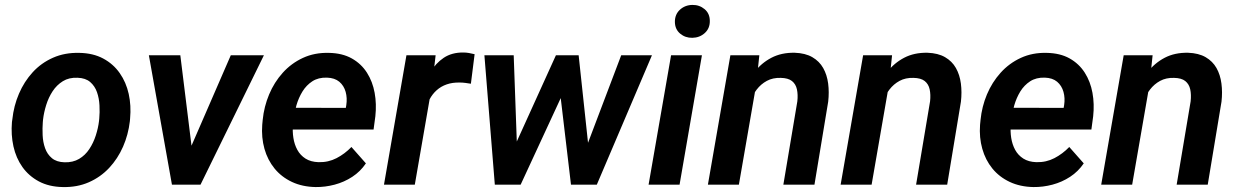

<svg xmlns="http://www.w3.org/2000/svg" viewBox="-20 -754 5056 784"><path d="M28.8 -255.9 30.3 -266.1Q36.1 -321.8 57.4 -371.3Q78.6 -420.9 113.5 -459Q148.4 -497.1 196.5 -518.3Q244.6 -539.6 303.7 -538.1Q360.4 -537.1 401.6 -514.9Q442.9 -492.7 469 -455.3Q495.1 -418 505.6 -370.4Q516.1 -322.8 511.2 -270L510.3 -259.3Q503.9 -204.1 482.4 -155Q460.9 -106 425.8 -68.4Q390.6 -30.8 342.8 -9.8Q294.9 11.2 236.3 9.8Q180.2 8.8 138.9 -13.2Q97.7 -35.2 71.5 -72Q45.4 -108.9 34.9 -156.2Q24.4 -203.6 28.8 -255.9ZM155.8 -266.1 154.8 -255.4Q152.8 -230.5 154.1 -202.1Q155.3 -173.8 164.1 -148.9Q172.9 -124 191.9 -108.2Q210.9 -92.3 243.2 -91.3Q277.8 -90.3 303 -105.2Q328.1 -120.1 344.7 -145.3Q361.3 -170.4 371.1 -200.7Q380.9 -231 384.3 -259.8L385.3 -270Q387.7 -294.9 386.2 -323.7Q384.8 -352.5 376 -377.7Q367.2 -402.8 348.1 -419.2Q329.1 -435.5 296.4 -436.5Q261.7 -438 236.6 -422.4Q211.4 -406.7 194.8 -381.3Q178.2 -356 168.7 -325.4Q159.2 -294.9 155.8 -266.1Z M737.8 -103.5 922.4 -528.3H1057.6L798.8 0H716.3ZM716.3 -528.3 770.5 -90.3 760.3 0H682.1L587.9 -528.3Z M1268.6 9.8Q1214.4 8.8 1171.9 -11.2Q1129.4 -31.2 1101.1 -65.9Q1072.8 -100.6 1059.8 -146.5Q1046.9 -192.4 1050.8 -244.6L1052.7 -264.6Q1058.1 -318.8 1078.9 -368.4Q1099.6 -418 1134.5 -456.8Q1169.4 -495.6 1217 -517.6Q1264.6 -539.6 1322.8 -538.1Q1377.9 -537.1 1416.5 -515.4Q1455.1 -493.7 1478.3 -457.3Q1501.5 -420.9 1509.8 -375Q1518.1 -329.1 1512.7 -279.3L1505.4 -225.1H1103L1117.2 -314L1392.1 -313.5L1394 -324.7Q1398.4 -353.5 1391.4 -378.9Q1384.3 -404.3 1365.5 -420.2Q1346.7 -436 1314.9 -437Q1279.8 -438 1255.4 -422.1Q1231 -406.2 1215.1 -380.4Q1199.2 -354.5 1190.4 -324Q1181.6 -293.5 1178.2 -264.6L1176.3 -245.1Q1173.8 -217.8 1178 -190.9Q1182.1 -164.1 1194.1 -142.1Q1206.1 -120.1 1227.5 -106.4Q1249 -92.8 1280.8 -91.8Q1320.8 -90.8 1354.2 -108.2Q1387.7 -125.5 1415 -153.8L1474.1 -86.9Q1451.7 -53.7 1418.5 -32Q1385.3 -10.3 1346.4 0Q1307.6 10.3 1268.6 9.8Z M1745.6 -414.1 1673.8 0H1547.9L1639.6 -528.3H1758.8ZM1918 -532.7 1902.8 -412.1Q1891.6 -414.1 1879.9 -415.5Q1868.2 -417 1856.4 -417Q1827.1 -417.5 1804 -409.4Q1780.8 -401.4 1763.2 -385.7Q1745.6 -370.1 1733.9 -347.9Q1722.2 -325.7 1715.8 -298.3L1688.5 -301.8Q1693.4 -339.8 1705.1 -381.6Q1716.8 -423.3 1737.8 -459.5Q1758.8 -495.6 1791.7 -517.8Q1824.7 -540 1871.6 -539.6Q1883.3 -539.6 1894.8 -537.6Q1906.2 -535.6 1918 -532.7Z M2070.8 -133.3 2250 -528.3H2334L2283.7 -383.8L2106 0H2033.7ZM2077.6 -528.3 2092.3 -119.1 2078.1 0H2000.5L1958 -528.3ZM2368.7 -138.2 2516.6 -528.3H2642.1L2417 0H2334.5ZM2342.8 -528.3 2386.2 -123.5 2378.4 0H2311.5L2264.6 -396L2265.1 -528.3Z M2846.2 -528.3 2754.9 0H2628.4L2720.2 -528.3ZM2735.8 -664.1Q2735.4 -694.8 2756.1 -714.1Q2776.9 -733.4 2807.1 -733.9Q2835.9 -734.4 2857.2 -716.6Q2878.4 -698.7 2878.4 -668.5Q2878.9 -638.2 2857.9 -619.1Q2836.9 -600.1 2807.1 -599.6Q2778.3 -599.1 2757.3 -616.7Q2736.3 -634.3 2735.8 -664.1Z M3067.9 -408.2 2997.1 0H2870.6L2962.4 -528.3H3080.6ZM3027.3 -283.2 2992.7 -282.7Q2998.5 -330.1 3015.1 -376.2Q3031.7 -422.4 3060.3 -459.5Q3088.9 -496.6 3129.9 -518.1Q3170.9 -539.6 3225.1 -538.6Q3268.6 -537.1 3297.1 -520.5Q3325.7 -503.9 3341.3 -476.3Q3356.9 -448.7 3361.6 -413.1Q3366.2 -377.4 3361.8 -338.9L3305.7 0H3178.7L3235.8 -340.3Q3238.8 -367.7 3234.1 -389.2Q3229.5 -410.6 3213.9 -423.1Q3198.2 -435.5 3168 -436Q3135.7 -437 3111.3 -423.8Q3086.9 -410.6 3069.8 -388.2Q3052.7 -365.7 3042.5 -338.1Q3032.2 -310.5 3027.3 -283.2Z M3609.9 -408.2 3539.1 0H3412.6L3504.4 -528.3H3622.6ZM3569.3 -283.2 3534.7 -282.7Q3540.5 -330.1 3557.1 -376.2Q3573.7 -422.4 3602.3 -459.5Q3630.9 -496.6 3671.9 -518.1Q3712.9 -539.6 3767.1 -538.6Q3810.5 -537.1 3839.1 -520.5Q3867.7 -503.9 3883.3 -476.3Q3898.9 -448.7 3903.6 -413.1Q3908.2 -377.4 3903.8 -338.9L3847.7 0H3720.7L3777.8 -340.3Q3780.8 -367.7 3776.1 -389.2Q3771.5 -410.6 3755.9 -423.1Q3740.2 -435.5 3710 -436Q3677.7 -437 3653.3 -423.8Q3628.9 -410.6 3611.8 -388.2Q3594.7 -365.7 3584.5 -338.1Q3574.2 -310.5 3569.3 -283.2Z M4199.7 9.8Q4145.5 8.8 4103 -11.2Q4060.5 -31.2 4032.2 -65.9Q4003.9 -100.6 3991 -146.5Q3978 -192.4 3981.9 -244.6L3983.9 -264.6Q3989.3 -318.8 4010 -368.4Q4030.8 -418 4065.7 -456.8Q4100.6 -495.6 4148.2 -517.6Q4195.8 -539.6 4253.9 -538.1Q4309.1 -537.1 4347.7 -515.4Q4386.2 -493.7 4409.4 -457.3Q4432.6 -420.9 4440.9 -375Q4449.2 -329.1 4443.8 -279.3L4436.5 -225.1H4034.2L4048.3 -314L4323.2 -313.5L4325.2 -324.7Q4329.6 -353.5 4322.5 -378.9Q4315.4 -404.3 4296.6 -420.2Q4277.8 -436 4246.1 -437Q4210.9 -438 4186.5 -422.1Q4162.1 -406.2 4146.2 -380.4Q4130.4 -354.5 4121.6 -324Q4112.8 -293.5 4109.4 -264.6L4107.4 -245.1Q4105 -217.8 4109.1 -190.9Q4113.3 -164.1 4125.2 -142.1Q4137.2 -120.1 4158.7 -106.4Q4180.2 -92.8 4211.9 -91.8Q4252 -90.8 4285.4 -108.2Q4318.8 -125.5 4346.2 -153.8L4405.3 -86.9Q4382.8 -53.7 4349.6 -32Q4316.4 -10.3 4277.6 0Q4238.8 10.3 4199.7 9.8Z M4673.8 -408.2 4603 0H4476.6L4568.4 -528.3H4686.5ZM4633.3 -283.2 4598.6 -282.7Q4604.5 -330.1 4621.1 -376.2Q4637.7 -422.4 4666.3 -459.5Q4694.8 -496.6 4735.8 -518.1Q4776.9 -539.6 4831.1 -538.6Q4874.5 -537.1 4903.1 -520.5Q4931.6 -503.9 4947.3 -476.3Q4962.9 -448.7 4967.5 -413.1Q4972.2 -377.4 4967.8 -338.9L4911.6 0H4784.7L4841.8 -340.3Q4844.7 -367.7 4840.1 -389.2Q4835.4 -410.6 4819.8 -423.1Q4804.2 -435.5 4773.9 -436Q4741.7 -437 4717.3 -423.8Q4692.9 -410.6 4675.8 -388.2Q4658.7 -365.7 4648.4 -338.1Q4638.2 -310.5 4633.3 -283.2Z"/></svg>

Font: Roboto SemiBold
Style: Italic
Weight: 600
Designer: Christian Robertson
Foundry: Google
Version: Version 3.009; 2024